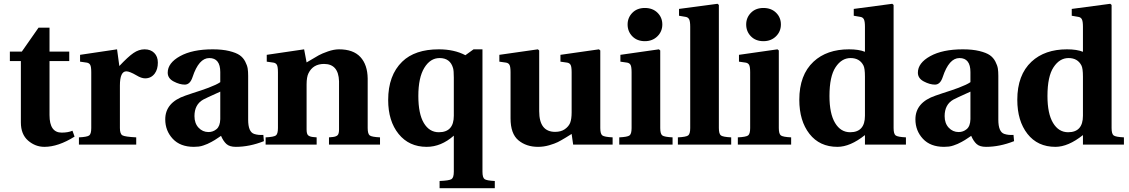

<svg xmlns="http://www.w3.org/2000/svg" viewBox="-20 -762 5953 1012"><path d="M32 -440V-490H95L183 -616H241V-490H345V-440H241V-155Q241 -63 305 -63Q339 -63 362 -73L373 -42Q287 12 214 12Q166 12 128 -21Q90 -54 90 -117V-440Z M396 0V-38Q439 -40 450 -48Q461 -56 461 -87V-381Q461 -410 455.5 -420Q450 -430 437 -432L402 -437V-473L597 -502L609 -414Q655 -463 683.5 -482.5Q712 -502 742 -502Q774 -502 793 -483Q812 -464 812 -432Q812 -397 796 -375Q777 -349 745 -349Q725 -349 699 -365Q663 -386 646 -386Q612 -386 612 -311V-87Q612 -56 625.5 -48.5Q639 -41 698 -38V0Z M851 -133Q851 -222 957 -258Q968 -262 996.5 -271.5Q1025 -281 1041 -286Q1057 -291 1079 -299.5Q1101 -308 1116 -315Q1131 -322 1141 -329V-382Q1141 -456 1083 -456Q1028 -456 995 -356Q982 -316 954 -316Q927 -316 895.5 -332.5Q864 -349 864 -379Q864 -430 929 -466Q994 -502 1101 -502Q1152 -502 1188.5 -493Q1225 -484 1243.5 -471Q1262 -458 1272.5 -437.5Q1283 -417 1285.5 -401Q1288 -385 1288 -362V-131Q1288 -66 1320 -56Q1341 -49 1368 -51L1371 -18Q1295 12 1223 12Q1190 12 1173.5 -3Q1157 -18 1145 -46Q1142 -44 1129.5 -35.5Q1117 -27 1112 -24Q1107 -21 1094.5 -14Q1082 -7 1073.5 -3.5Q1065 0 1052.5 4.5Q1040 9 1027.5 10.5Q1015 12 1002 12Q930 12 890.5 -30.5Q851 -73 851 -133ZM1005 -150Q1005 -112 1026.5 -89Q1048 -66 1079 -66Q1103 -66 1121.5 -81.5Q1140 -97 1141 -134V-279Q1059 -242 1051 -237Q1005 -211 1005 -150Z M1380 0V-38Q1423 -40 1434 -48Q1445 -56 1445 -87V-381Q1445 -410 1439.5 -420Q1434 -430 1421 -432L1386 -437V-473L1583 -502L1596 -433Q1643 -461 1660 -470.5Q1677 -480 1708.5 -491Q1740 -502 1767 -502Q1842 -502 1879.5 -461.5Q1917 -421 1918 -348V-87Q1918 -56 1929 -48Q1940 -40 1983 -38V0H1714V-38L1735 -40Q1752 -42 1759.5 -49.5Q1767 -57 1767 -80V-334Q1764 -425 1688 -425Q1630 -425 1606 -376Q1596 -356 1596 -317V-80Q1596 -57 1603.5 -49.5Q1611 -42 1628 -40L1649 -38V0Z M2026 -235Q2026 -365 2100 -437Q2167 -502 2293 -502Q2374 -502 2433 -471L2476 -502H2523V143Q2523 174 2534 182Q2545 190 2588 192V230H2297V192Q2348 190 2360 182Q2372 174 2372 143V-47Q2305 12 2229 12Q2136 12 2081 -56Q2026 -124 2026 -235ZM2185 -256Q2185 -162 2214 -113.5Q2243 -65 2293 -65Q2372 -65 2372 -152V-353Q2372 -390 2368 -403Q2353 -456 2297 -456Q2248 -456 2216.5 -404.5Q2185 -353 2185 -256Z M2612 -437V-473L2815 -502L2822 -496V-176Q2822 -67 2906 -67Q2937 -67 2957 -81Q2977 -95 2985 -114Q2993 -134 2993 -170V-381Q2993 -410 2987.5 -420Q2982 -430 2969 -432L2934 -437V-473L3137 -502L3144 -496V-87Q3144 -56 3155 -48Q3166 -40 3209 -38V0H3001L2993 -56Q2987 -52 2961.5 -36.5Q2936 -21 2920 -13Q2904 -5 2875 3.5Q2846 12 2816 12Q2754 12 2712.5 -22.5Q2671 -57 2671 -138V-381Q2671 -410 2665.5 -420Q2660 -430 2647 -432Z M3288 -633Q3288 -669 3313 -694.5Q3338 -720 3379 -720Q3420 -720 3445.5 -695Q3471 -670 3471 -633Q3471 -596 3445 -570.5Q3419 -545 3379 -545Q3338 -545 3313 -570.5Q3288 -596 3288 -633ZM3244 0V-38Q3287 -40 3298 -48Q3309 -56 3309 -87V-381Q3309 -410 3303.5 -420Q3298 -430 3285 -432L3250 -437V-473L3453 -502L3460 -496V-87Q3460 -56 3471 -48Q3482 -40 3525 -38V0Z M3553 0V-38Q3596 -40 3607 -48Q3618 -56 3618 -87V-621Q3618 -649 3612.5 -660Q3607 -671 3594 -673L3559 -679V-715L3762 -742L3769 -736V-87Q3769 -56 3780 -48Q3791 -40 3834 -38V0Z M3913 -633Q3913 -669 3938 -694.5Q3963 -720 4004 -720Q4045 -720 4070.5 -695Q4096 -670 4096 -633Q4096 -596 4070 -570.5Q4044 -545 4004 -545Q3963 -545 3938 -570.5Q3913 -596 3913 -633ZM3869 0V-38Q3912 -40 3923 -48Q3934 -56 3934 -87V-381Q3934 -410 3928.5 -420Q3923 -430 3910 -432L3875 -437V-473L4078 -502L4085 -496V-87Q4085 -56 4096 -48Q4107 -40 4150 -38V0Z M4193 -236Q4193 -367 4268 -437Q4338 -502 4455 -502Q4507 -502 4539 -489V-621Q4539 -649 4533.5 -660Q4528 -671 4515 -673L4480 -679V-715L4683 -742L4690 -736V-87Q4690 -56 4701 -48Q4712 -40 4755 -38V0H4539V-50Q4461 12 4394 12Q4300 12 4246.5 -56.5Q4193 -125 4193 -236ZM4352 -256Q4352 -163 4381.5 -114Q4411 -65 4461 -65Q4539 -65 4539 -152V-358Q4539 -402 4531 -417Q4511 -456 4463 -456Q4416 -456 4384 -407.5Q4352 -359 4352 -256Z M4805 -133Q4805 -222 4911 -258Q4922 -262 4950.5 -271.5Q4979 -281 4995 -286Q5011 -291 5033 -299.5Q5055 -308 5070 -315Q5085 -322 5095 -329V-382Q5095 -456 5037 -456Q4982 -456 4949 -356Q4936 -316 4908 -316Q4881 -316 4849.5 -332.5Q4818 -349 4818 -379Q4818 -430 4883 -466Q4948 -502 5055 -502Q5106 -502 5142.5 -493Q5179 -484 5197.5 -471Q5216 -458 5226.5 -437.5Q5237 -417 5239.5 -401Q5242 -385 5242 -362V-131Q5242 -66 5274 -56Q5295 -49 5322 -51L5325 -18Q5249 12 5177 12Q5144 12 5127.5 -3Q5111 -18 5099 -46Q5096 -44 5083.5 -35.5Q5071 -27 5066 -24Q5061 -21 5048.5 -14Q5036 -7 5027.5 -3.5Q5019 0 5006.5 4.5Q4994 9 4981.5 10.5Q4969 12 4956 12Q4884 12 4844.5 -30.5Q4805 -73 4805 -133ZM4959 -150Q4959 -112 4980.5 -89Q5002 -66 5033 -66Q5057 -66 5075.5 -81.5Q5094 -97 5095 -134V-279Q5013 -242 5005 -237Q4959 -211 4959 -150Z M5342 -236Q5342 -367 5417 -437Q5487 -502 5604 -502Q5656 -502 5688 -489V-621Q5688 -649 5682.5 -660Q5677 -671 5664 -673L5629 -679V-715L5832 -742L5839 -736V-87Q5839 -56 5850 -48Q5861 -40 5904 -38V0H5688V-50Q5610 12 5543 12Q5449 12 5395.5 -56.5Q5342 -125 5342 -236ZM5501 -256Q5501 -163 5530.5 -114Q5560 -65 5610 -65Q5688 -65 5688 -152V-358Q5688 -402 5680 -417Q5660 -456 5612 -456Q5565 -456 5533 -407.5Q5501 -359 5501 -256Z"/></svg>

Font: Heuristica
Style: Bold
Weight: 700
Version: Version 1.0.2